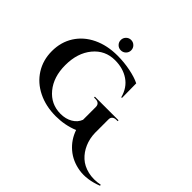

<svg xmlns="http://www.w3.org/2000/svg" viewBox="-248 -1152 1614 1614"><g transform="rotate(45 558.5 -345.5)"><path d="M435.1 -887.7Q460.9 -887.7 479 -869.6Q497.1 -851.6 497.1 -825.7Q497.1 -800.3 479 -782.2Q460.9 -764.2 435.1 -764.2Q409.2 -764.2 391.4 -782Q373.5 -799.8 373.5 -825.7Q373.5 -851.6 391.6 -869.6Q409.7 -887.7 435.1 -887.7ZM1115.2 153.8 1116.7 164.1Q1001.5 209 905.5 193.8Q809.6 178.7 741.5 120.6Q673.3 62.5 643.1 -24.9Q548.3 14.2 439.9 14.2Q321.3 14.2 227.8 -32Q134.3 -78.1 82 -161.4Q29.8 -244.6 29.8 -350.1Q29.8 -457.5 82.5 -540.3Q135.3 -623 230.2 -668.5Q325.2 -713.9 447.3 -713.9Q526.9 -713.9 602.1 -698.5Q677.2 -683.1 723.1 -659.7L725.1 -488.3H716.8Q692.9 -579.1 624.3 -625.5Q555.7 -671.9 460 -671.9Q342.3 -671.9 267.6 -581.3Q192.9 -490.7 192.9 -346.2Q192.9 -206.1 265.9 -117.4Q338.9 -28.8 454.1 -28.3Q516.1 -28.3 561.5 -55.2Q606.9 -82 623.5 -127V-279.3Q623.5 -301.3 610.4 -313Q597.2 -324.7 572.8 -324.7H556.6V-335H837.4V-324.7H822.8Q798.3 -324.7 785.2 -313Q772 -301.3 772.5 -279.8V-121.6Q773.9 -54.7 798.6 2.2Q823.2 59.1 866.2 98.4Q909.2 137.7 973.9 153.3Q1038.6 168.9 1115.2 153.8Z"/></g></svg>

Font: Cinzel Decorative Bold
Style: Regular
Weight: 700
Designer: Natanael Gama
Version: Version 1.001;PS 001.001;hotconv 1.0.56;makeotf.lib2.0.21325